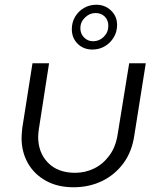

<svg xmlns="http://www.w3.org/2000/svg" viewBox="-20 -777 672 810"><path d="M595 -510 547 -208Q537 -137 500.5 -88Q464 -39 410 -13Q356 13 290 13Q223 13 173.5 -14.5Q124 -42 97.5 -89Q71 -136 71 -195Q71 -204 72 -215.5Q73 -227 74 -237L117 -510H187L144 -233Q143 -225 142 -216.5Q141 -208 141 -200Q141 -133 182.5 -90.5Q224 -48 297 -48Q339 -48 376.5 -66Q414 -84 441.5 -121Q469 -158 477 -214L525 -510ZM370 -568Q332 -568 307.5 -592.5Q283 -617 283 -654Q283 -683 297 -706.5Q311 -730 334.5 -743.5Q358 -757 386 -757Q423 -757 448.5 -732.5Q474 -708 474 -672Q474 -643 460 -619.5Q446 -596 422.5 -582Q399 -568 370 -568ZM373 -603Q399 -603 418 -622Q437 -641 437 -668Q437 -692 422 -707Q407 -722 383 -722Q358 -722 338.5 -703Q319 -684 319 -658Q319 -635 334.5 -619Q350 -603 373 -603Z"/></svg>

Font: MuseoModerno Thin Light
Style: Italic
Weight: 300
Italic angle: -9°
Version: Version 1.003